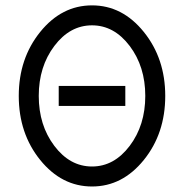

<svg xmlns="http://www.w3.org/2000/svg" viewBox="-20 -674 675 704"><path d="M317.4 9.8Q206.1 9.8 127.4 -87.4Q48.8 -184.6 48.8 -322.3Q48.8 -459.5 127.4 -556.9Q206.1 -654.3 317.4 -654.3Q428.7 -654.3 507.3 -556.9Q585.9 -459.5 585.9 -322.3Q585.9 -184.6 507.3 -87.4Q428.7 9.8 317.4 9.8ZM317.4 -63.5Q398.4 -63.5 455.6 -139.2Q512.7 -214.8 512.7 -322.3Q512.7 -429.7 455.6 -505.4Q398.4 -581.1 317.4 -581.1Q236.3 -581.1 179.2 -505.4Q122.1 -429.7 122.1 -322.3Q122.1 -214.8 179.2 -139.2Q236.3 -63.5 317.4 -63.5ZM439.5 -285.6H195.3V-358.9H439.5Z"/></svg>

Font: Catrinity
Style: Regular
Weight: 400
Designer: Alexander Lange
Foundry: High-Logic / Made with FontCreator
Version: Version 2.090;May 20, 2024;FontCreator 15.0.0.2974 64-bit